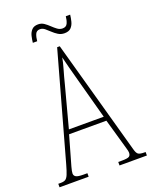

<svg xmlns="http://www.w3.org/2000/svg" viewBox="-160 -950 818 1035"><g transform="rotate(-20 248.5 -432.5)"><path d="M-2 0V-20H13Q30 -20 39.5 -26Q49 -32 56.5 -50Q64 -68 74 -104L244 -714H259L442 -55Q448 -33 457.5 -26.5Q467 -20 492 -20H499V0H342V-20H362Q395 -20 404.5 -26Q414 -32 414 -48Q414 -56 408.5 -74Q403 -92 398 -111L358 -251H144L109 -128Q103 -108 96 -82.5Q89 -57 89 -46Q89 -33 100 -26.5Q111 -20 143 -20H165V0ZM152 -276H352L293 -493Q277 -551 267 -589.5Q257 -628 251 -653Q247 -628 236 -590.5Q225 -553 214 -509ZM308 -771Q288 -771 272 -781Q256 -791 242.5 -804Q229 -817 216.5 -827Q204 -837 190 -837Q170 -837 163 -820.5Q156 -804 154 -781H129Q131 -800 135.5 -819Q140 -838 152.5 -851.5Q165 -865 189 -865Q208 -865 222.5 -855Q237 -845 250.5 -832Q264 -819 277.5 -809Q291 -799 307 -799Q328 -799 335.5 -816Q343 -833 345 -855H370Q368 -836 363 -816.5Q358 -797 345.5 -784Q333 -771 308 -771Z"/></g></svg>

Font: Noto Serif Thai ExtraCondensed Thin
Style: Regular
Weight: 100
Width: 2
Designer: Monotype Design Team
Foundry: Monotype Imaging Inc.
Version: Version 2.001; ttfautohint (v1.8.4.7-5d5b)